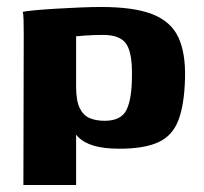

<svg xmlns="http://www.w3.org/2000/svg" viewBox="-20 -423 583 550"><path d="M47 107 48 -323Q48 -347 47.5 -366Q47 -385 45 -389Q53 -391 79 -393.5Q105 -396 139 -398Q173 -400 207.5 -401.5Q242 -403 270 -403Q363 -403 416 -382.5Q469 -362 490.5 -317Q512 -272 510 -198Q508 -123 491 -78.5Q474 -34 433.5 -15.5Q393 3 322 3Q278 3 249 -5.5Q220 -14 203 -31.5Q186 -49 177 -74L198 -83V107ZM280 -77Q327 -77 342.5 -108.5Q358 -140 358 -207Q359 -272 341.5 -297.5Q324 -323 275 -323Q263 -323 249 -322.5Q235 -322 221.5 -321Q208 -320 198 -319V-176Q198 -135 208 -114Q218 -93 236 -85Q254 -77 280 -77Z"/></svg>

Font: Genos
Style: Bold
Weight: 700
Designer: Robert E. Leuschke
Foundry: Robert E. Leuschke
Version: Version 1.010